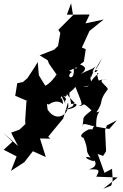

<svg xmlns="http://www.w3.org/2000/svg" viewBox="-71 -980 766 1191"><path d="M619 171 628 136 624 67 577 92 535 -25 569 -13 587 -42 581 -172 592 -202 654 -234 607 -180 526 -194C521 -310 578 -292 527 -283C580 -362 534 -343 598 -427C595 -448 515 -488 593 -490C498 -482 503 -447 549 -456C530 -510 525 -537 540 -523C463 -465 506 -439 444 -442C530 -455 486 -460 489 -513C493 -463 498 -560 536 -543C497 -509 524 -559 563 -621C512 -512 483 -511 522 -570C503 -546 477 -550 431 -520C482 -563 454 -571 374 -600C427 -532 399 -564 386 -555C396 -469 328 -503 375 -533C334 -559 295 -525 318 -578C288 -530 256 -471 210 -448L170 -513L163 -595L145 -565L99 -495L71 -471L36 -464L23 -383L26 -385L102 -352L93 -353L85 -230L87 -211L50 -176L-2 -157L41 -74L-51 -157L6 -101L-48 -51L32 -10L-3 80L80 26L133 -42L213 -6L177 -121L241 -120L228 -132L321 -245L351 -345C368 -271 272 -205 215 -316C239 -266 206 -357 231 -331C268 -359 301 -352 320 -334C315 -405 292 -344 311 -384C347 -320 325 -342 365 -280C292 -392 373 -340 318 -389C344 -367 350 -395 339 -431C325 -452 314 -416 392 -342C373 -322 401 -325 334 -301C401 -303 432 -345 371 -335C349 -434 357 -389 397 -441C439 -333 447 -329 416 -323C462 -317 423 -369 517 -275C511 -305 508 -344 509 -305C416 -233 461 -261 437 -192C437 -236 509 -184 515 -203C492 -168 516 -179 481 -178C393 -135 454 -119 446 -128C485 -40 451 -54 491 -2C445 -16 459 8 511 20C506 -1 554 52 480 70C541 71 553 67 526 116L659 121L569 191ZM225 -606 233 -585 281 -516 303 -515 396 -559 449 -597 461 -675 437 -685 484 -788 572 -859 459 -835 485 -890 344 -889 370 -960 382 -886 291 -795 303 -775 289 -695 265 -672 175 -637Z"/></svg>

Font: Hussar Lance
Style: ExBd
Weight: 700
Foundry: Cannot Into Space Fonts, PlusOne Fonts
Version: Version 2.270